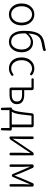

<svg xmlns="http://www.w3.org/2000/svg" viewBox="1580 -2420 1030 4229"><g transform="rotate(90 2094.5 -305.0)"><path d="M297 13Q196 13 128 -60Q56 -138 56 -266.5Q56 -395 128 -473Q196 -547 297 -547Q398 -547 466 -473Q538 -394 538 -266Q538 -138 466 -60Q398 13 297 13ZM297 -37Q376 -37 427 -101Q478 -165 478 -266Q478 -368 426.5 -432Q375 -496 297 -496Q219 -496 168 -431.5Q117 -367 117 -266Q117 -165 167.5 -101Q218 -37 297 -37Z M904 13Q787 13 722.5 -73Q658 -159 658 -318Q658 -581 748 -679Q788 -723 853 -747Q902 -765 992 -779Q1040 -786 1068 -797Q1094 -809 1102 -776Q1107 -753 1089 -743Q1064 -732 1004 -721Q897 -704 854 -686Q791 -660 760 -603Q726 -540 718 -416Q757 -465 808 -491.5Q859 -518 913 -518Q1012 -518 1071.5 -449Q1131 -380 1131 -266Q1131 -141 1063 -62Q999 13 904 13ZM904 -37Q975 -37 1022 -101Q1070 -166 1070 -266Q1070 -357 1027 -411Q982 -469 902 -469Q801 -469 716 -359Q715 -344 715 -311Q715 -182 762 -111Q810 -37 904 -37Z M1488 13Q1381 13 1314 -60Q1244 -136 1244 -266Q1244 -394 1318 -473Q1387 -547 1491 -547Q1565 -547 1630 -497Q1647 -482 1631 -463Q1613 -442 1593 -460Q1545 -496 1492 -496Q1412 -496 1358.5 -431.5Q1305 -367 1305 -266Q1305 -164 1356 -100.5Q1407 -37 1491 -37Q1551 -37 1610 -80Q1630 -97 1645 -75Q1659 -56 1641 -42Q1569 13 1488 13Z M1948 0Q1929 0 1918 -11Q1907 -22 1907 -41V-484H1729Q1705 -484 1705 -509Q1705 -533 1729 -533H1835H1924Q1943 -533 1954 -522Q1965 -511 1965 -492V-324H2069Q2166 -324 2219 -284Q2274 -243 2274 -163Q2274 -83 2219 -41Q2166 0 2069 0ZM1965 -49H2059Q2138 -49 2176.5 -76.5Q2215 -104 2215 -163Q2215 -222 2177 -249Q2139 -276 2059 -276H2012H1965Z M2379 190Q2355 190 2353 166L2348 -15V-36Q2348 -50 2362 -50H2370Q2397 -64 2414 -106Q2435 -160 2451 -286L2476 -495Q2478 -512 2490 -522.5Q2502 -533 2519 -533H2741Q2760 -533 2771 -522Q2782 -511 2782 -492V-50H2823Q2855 -50 2855 -18V-15L2850 166Q2849 190 2824 190Q2799 190 2799 165V0H2602H2405V165Q2405 190 2379 190ZM2439 -50H2581H2723V-484H2527L2503 -277Q2485 -110 2439 -50Z M3009 0Q2985 0 2985 -24V-505Q2985 -533 3014 -533Q3042 -533 3042 -505V-276Q3042 -232 3037 -124Q3036 -92 3035 -76H3040Q3051 -93 3078 -134.5Q3105 -176 3115 -192L3331 -511Q3345 -533 3373 -533H3377Q3401 -533 3401 -509V-266V-28Q3401 0 3373 0Q3344 0 3344 -28V-256Q3344 -302 3349 -409Q3350 -441 3351 -457H3346Q3329 -430 3283 -360Q3275 -347 3271 -342L3055 -22Q3041 0 3013 0Z M3628 0Q3601 0 3601 -27V-500Q3601 -533 3640 -533Q3668 -533 3678 -511L3791 -252Q3798 -234 3812 -198Q3833 -144 3843 -117H3848Q3886 -207 3902 -252L4012 -510Q4023 -533 4051 -533Q4090 -533 4090 -499V-266V-27Q4090 0 4063 0Q4035 0 4035 -27V-288Q4035 -327 4041 -436Q4042 -445 4042 -450H4038Q4024 -416 3995 -348Q3991 -339 3989 -335L3878 -74Q3869 -52 3845 -52H3842Q3822 -52 3814 -70L3701 -335Q3700 -337 3698 -342Q3667 -413 3653 -450H3648Q3648 -445 3649 -436Q3655 -327 3655 -288V-27Q3655 0 3628 0Z"/></g></svg>

Font: GenSenRounded TW L
Style: Regular
Weight: 300
Version: Version 1.501;PS 1;hotconv 16.6.51;makeotf.lib2.5.65220